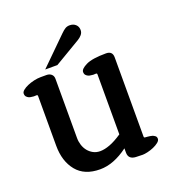

<svg xmlns="http://www.w3.org/2000/svg" viewBox="-124 -780 833 890"><g transform="rotate(-20 292.0 -335.0)"><path d="M328 -597 200 -521H140L271 -650Q285 -664 294.5 -669.5Q304 -675 316 -675Q334 -675 345.5 -664.5Q357 -654 357 -637Q357 -624 348.5 -614Q340 -604 328 -597ZM430 5 396 4Q360 2 360 -31V-52Q289 1 222 1Q145 1 106 -47Q67 -95 67 -172V-417Q67 -423 60.5 -422.5Q54 -422 48 -422Q42 -423 36 -423.5Q30 -424 25 -426Q18 -429 13 -434.5Q8 -440 8 -450Q8 -458 17.5 -466Q27 -474 42 -480.5Q57 -487 74.5 -491Q92 -495 108 -495H137Q151 -495 160.5 -487Q170 -479 170 -464V-172Q170 -154 175.5 -137Q181 -120 191.5 -107Q202 -94 217 -86Q232 -78 251 -78Q272 -78 299 -88Q326 -98 360 -121V-417Q360 -423 353.5 -422.5Q347 -422 341 -422Q335 -423 329 -423.5Q323 -424 318 -426Q311 -429 306 -434.5Q301 -440 301 -450Q301 -465 331.5 -480Q362 -495 430 -495Q462 -495 462 -464V-73Q462 -67 468 -67Q474 -67 480 -66Q486 -65 491.5 -64.5Q497 -64 503 -62Q508 -60 514.5 -55.5Q521 -51 521 -41Q521 -32 510.5 -23.5Q500 -15 485 -8.5Q470 -2 454.5 1.5Q439 5 430 5Z"/></g></svg>

Font: Jura
Style: Bold
Weight: 700
Designer: Ed Merritt
Foundry: Ten by Twenty
Version: Version 1.007